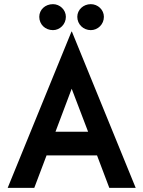

<svg xmlns="http://www.w3.org/2000/svg" viewBox="-20 -904 689 924"><path d="M17 0H145L204 -156H447L506 0H633L326 -752H324ZM417 -759C451 -759 480 -787 480 -823C480 -857 451 -884 417 -884C381 -884 352 -857 352 -823C352 -787 381 -759 417 -759ZM235 -759C268 -759 297 -787 297 -823C297 -857 268 -884 235 -884C197 -884 169 -857 169 -823C169 -787 197 -759 235 -759ZM247 -270 325 -477 404 -270Z"/></svg>

Font: Lineal
Style: Bold
Weight: 700
Designer: Created by Frank Adebiaye with contributions from Anton Moglia & Ariel Martín Pérez
Created by Frank ADEBIAYE with FontF
Foundry: Velvetyne Type Foundry
Version: Version 2.000;Glyphs 3.2 (3227)